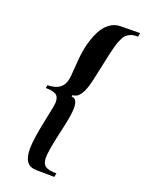

<svg xmlns="http://www.w3.org/2000/svg" viewBox="-181 -953 876 1165"><g transform="rotate(20 257.0 -371.0)"><path d="M351.6 -541.5Q346.7 -517.6 342.8 -501.2Q338.9 -484.9 332.5 -463.6Q326.2 -442.4 319.3 -428.5Q312.5 -414.6 303.2 -401.6Q293.9 -388.7 282.2 -382.3Q270.5 -376 256.8 -376L255.4 -366.2Q292.5 -366.2 292.5 -305.2Q292.5 -266.1 274.4 -183.6L255.9 -100.6Q234.9 -1.5 234.9 34.2Q234.9 73.2 255.4 88.4Q275.9 103.5 327.6 103.5L323.2 127.9L210 126.5Q165 126.5 145.3 99.6Q125.5 72.8 125.5 19Q125.5 -42.5 151.4 -166L172.4 -269Q176.3 -289.6 176.3 -301.8Q176.3 -336.9 154.8 -349.1Q133.3 -361.3 90.3 -361.3L93.8 -380.9Q145.5 -380.9 175 -404.8Q204.6 -428.7 209 -485.4L217.3 -591.3Q221.7 -645.5 233.9 -693.1Q246.1 -740.7 266.4 -781Q286.6 -821.3 318.4 -845Q350.1 -868.7 389.6 -868.7L514.2 -870.1L509.3 -845.7Q492.2 -845.7 479.2 -843.8Q466.3 -841.8 455.1 -835.4Q443.8 -829.1 435.8 -822.5Q427.7 -815.9 419.9 -801Q412.1 -786.1 407 -773.2Q401.9 -760.3 395 -735.4Q388.2 -710.4 383.5 -689.5Q378.9 -668.5 371.1 -631.8Z"/></g></svg>

Font: QumpellkaNo12
Style: Regular
Weight: 500
Designer: gluk (gluksza@wp.pl)
Foundry: gluk (gluksza@wp.pl)
Version: Version 00.480